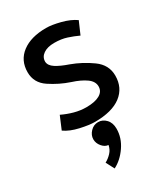

<svg xmlns="http://www.w3.org/2000/svg" viewBox="-186 -585 813 927"><g transform="rotate(-30 220.5 -121.5)"><path d="M351 -383Q323 -396 292.5 -406Q262 -416 223 -416Q185 -416 162.5 -400.5Q140 -385 140 -359Q141 -337 166.5 -320.5Q192 -304 236 -289Q296 -267 348 -229.5Q400 -192 400 -132Q400 -64 349.5 -25.5Q299 13 203 13Q172 13 123 2Q74 -9 43 -31L73 -102Q104 -87 137 -78Q170 -69 203 -69Q251 -69 277.5 -84Q304 -99 304 -127Q304 -155 275.5 -175.5Q247 -196 200 -211Q143 -230 92 -264Q41 -298 41 -357Q41 -423 90.5 -460.5Q140 -498 225 -498Q256 -498 303 -486Q350 -474 381 -452ZM215 21Q240 21 258.5 40.5Q277 60 277 93Q277 144 246 189Q215 234 173 255L149 209Q168 199 184 182Q200 165 204 142Q185 141 169.5 122.5Q154 104 154 82Q154 59 172 40Q190 21 215 21Z"/></g></svg>

Font: Palanquin Medium
Style: Regular
Weight: 500
Designer: Pria Ravichandran
Version: Version 1.0.4